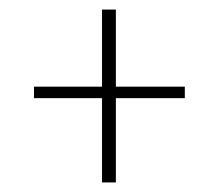

<svg xmlns="http://www.w3.org/2000/svg" viewBox="-20 -378 456 401"><path d="M193 3V-173H51V-197H193V-358H222V-197H366V-173H222V3Z"/></svg>

Font: Genos ExtraLight
Style: Regular
Weight: 250
Designer: Robert E. Leuschke
Foundry: Robert E. Leuschke
Version: Version 1.010